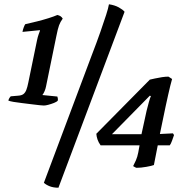

<svg xmlns="http://www.w3.org/2000/svg" viewBox="-20 -778 866 897"><path d="M185 -285Q181 -285 165 -286.5Q149 -288 127 -291Q105 -294 82.5 -296.5Q60 -299 43 -302Q26 -305 19 -308Q21 -316 24.5 -321Q28 -326 30 -328L65 -331Q81 -332 89.5 -338.5Q98 -345 103 -358Q108 -371 112 -391L153 -590Q156 -605 161 -619Q166 -633 167 -635L166 -637L85 -629Q87 -640 91 -650.5Q95 -661 98 -665Q125 -671 153 -678Q181 -685 206.5 -693Q232 -701 248 -708Q257 -706 263 -702Q269 -698 273 -691Q262 -676 256 -660Q250 -644 243 -608L195 -374Q193 -363 188 -351.5Q183 -340 178 -334L248 -327Q249 -325 250 -319Q251 -313 250 -308Q245 -302 232 -297Q219 -292 206 -288.5Q193 -285 185 -285ZM253 99Q230 99 213 92.5Q196 86 185 76L406 -513Q433 -583 449.5 -630.5Q466 -678 476 -709Q486 -740 489 -758Q516 -754 535 -743.5Q554 -733 562 -723ZM618 6Q616 6 610.5 3Q605 0 602 -2Q608 -13 615 -29Q622 -45 626 -66L632 -99H450Q440 -113 435.5 -126.5Q431 -140 430 -153L680 -406Q689 -408 704.5 -411.5Q720 -415 737 -417.5Q754 -420 767 -420L784 -409Q780 -395 775.5 -377Q771 -359 766 -336.5Q761 -314 754 -282L727 -152L788 -155L793 -147Q789 -135 783.5 -120Q778 -105 773 -99H717L699 -7Q689 -3 663.5 1.5Q638 6 618 6ZM503 -151H641L665 -261Q670 -281 675.5 -301Q681 -321 685 -329L680 -331Z"/></svg>

Font: Texturina 12pt SemiBold
Style: Italic
Weight: 600
Italic angle: -11°
Version: Version 1.002